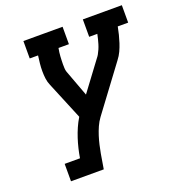

<svg xmlns="http://www.w3.org/2000/svg" viewBox="-133 -844 882 953"><g transform="rotate(-20 308.0 -367.5)"><path d="M80 0V-92H161Q165 -117 171 -142Q177 -167 185 -191.5Q193 -216 203.5 -240Q214 -264 228 -287L146 -485Q138 -503 135.5 -522.5Q133 -542 133 -562Q133 -582 135 -602Q137 -622 140 -643Q140 -643 140 -643Q140 -643 140 -643H96V-735H303V-643H248Q246 -632 244.5 -621.5Q243 -611 242.5 -600.5Q242 -590 241.5 -580Q241 -570 241 -559.5Q241 -549 241.5 -538.5Q242 -528 245 -519L297 -379L417 -540Q418 -542 418.5 -543Q419 -544 420 -545Q433 -568 440.5 -593Q448 -618 453 -643H410V-735H616V-643H561Q561 -643 561 -643Q561 -643 561 -643Q557 -622 552 -602Q547 -582 540.5 -562Q534 -542 525 -522.5Q516 -503 502 -485L327 -250Q313 -231 303.5 -209.5Q294 -188 287 -166Q280 -144 275 -122Q270 -100 266 -78L253 0Z"/></g></svg>

Font: Iosevka Curly Slab SmBdEx
Style: Italic
Weight: 600
Width: 7
Italic angle: -9°
Monospace: yes
Designer: Belleve Invis
Foundry: Belleve Invis
Version: Version 11.1.0; ttfautohint (v1.8.3)